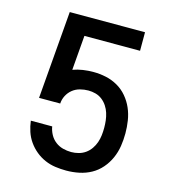

<svg xmlns="http://www.w3.org/2000/svg" viewBox="-103 -754 757 850"><g transform="rotate(15 275.0 -329.0)"><path d="M278 12Q253 12 228 8.5Q203 5 180 -5Q157 -15 137.5 -31Q118 -47 103.5 -67.5Q89 -88 81 -112Q73 -136 70 -161H168Q171 -142 180.5 -124.5Q190 -107 205.5 -95Q221 -83 240 -78Q259 -73 278 -73Q295 -73 312 -77.5Q329 -82 343 -92Q357 -102 367 -116.5Q377 -131 382.5 -147Q388 -163 390 -180Q392 -197 392 -214Q392 -232 390 -248.5Q388 -265 383 -281Q378 -297 368.5 -311.5Q359 -326 345.5 -336.5Q332 -347 315.5 -351.5Q299 -356 282 -356Q263 -356 244 -351Q225 -346 210 -334Q195 -322 186 -304.5Q177 -287 176 -268H79L112 -670H457V-585H202L189 -426Q211 -434 234.5 -437.5Q258 -441 282 -441Q311 -441 339.5 -435Q368 -429 393.5 -414.5Q419 -400 438 -377.5Q457 -355 468.5 -328.5Q480 -302 484.5 -273Q489 -244 489 -215V-214Q489 -185 484.5 -156Q480 -127 468 -100Q456 -73 436.5 -50.5Q417 -28 391.5 -14Q366 0 337 6Q308 12 278 12Z"/></g></svg>

Font: Lode Dark
Style: Bold
Weight: 700
Monospace: yes
Designer: Belleve Invis
Foundry: Belleve Invis
Version: Version 29.2.0; ttfautohint (v1.8.3)